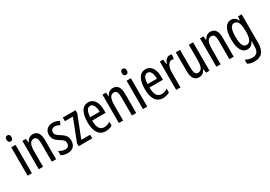

<svg xmlns="http://www.w3.org/2000/svg" viewBox="29 -1823 4433 3147"><g transform="rotate(-30 2245.0 -249.5)"><path d="M107 -739C76 -739 59 -719 59 -681C59 -645 77 -624 107 -624C137 -624 153 -645 153 -681C153 -718 138 -739 107 -739ZM146 -537H65V0H146Z M473 -547C422 -547 378 -517 355 -464H350L341 -537H276V0H357V-279C357 -417 385 -475 455 -475C503 -475 523 -432 523 -348V0H604V-364C604 -488 559 -547 473 -547Z M974 -144C974 -226 929 -265 863 -307C800 -345 778 -365 778 -408C778 -450 806 -478 851 -478C884 -478 915 -466 943 -447L973 -512C936 -535 896 -547 850 -547C761 -547 700 -491 700 -406C700 -323 745 -283 812 -242C872 -208 894 -183 894 -141C894 -92 866 -63 819 -63C775 -63 729 -80 700 -104V-20C730 -3 772 10 822 10C918 10 974 -45 974 -144Z M1288 0V-69H1121L1281 -478V-537H1041V-468H1192L1031 -55V0Z M1524 -546C1411 -546 1352 -447 1352 -265C1352 -109 1405 10 1542 10C1588 10 1629 -1 1667 -24V-96C1627 -70 1590 -59 1551 -59C1472 -59 1434 -123 1432 -253H1687V-309C1687 -442 1634 -546 1524 -546ZM1524 -480C1584 -480 1611 -405 1611 -317H1433C1438 -428 1469 -480 1524 -480Z M1989 -547C1938 -547 1894 -517 1871 -464H1866L1857 -537H1792V0H1873V-279C1873 -417 1901 -475 1971 -475C2019 -475 2039 -432 2039 -348V0H2120V-364C2120 -488 2075 -547 1989 -547Z M2290 -739C2259 -739 2242 -719 2242 -681C2242 -645 2260 -624 2290 -624C2320 -624 2336 -645 2336 -681C2336 -718 2321 -739 2290 -739ZM2329 -537H2248V0H2329Z M2609 -546C2496 -546 2437 -447 2437 -265C2437 -109 2490 10 2627 10C2673 10 2714 -1 2752 -24V-96C2712 -70 2675 -59 2636 -59C2557 -59 2519 -123 2517 -253H2772V-309C2772 -442 2719 -546 2609 -546ZM2609 -480C2669 -480 2696 -405 2696 -317H2518C2523 -428 2554 -480 2609 -480Z M3061 -547C3014 -547 2979 -507 2956 -445H2951L2940 -537H2877V0H2958V-280C2957 -385 2998 -463 3055 -463C3070 -463 3083 -461 3095 -456L3107 -540C3091 -545 3076 -547 3061 -547Z M3507 -537H3426V-251C3426 -123 3400 -63 3326 -63C3281 -63 3260 -107 3260 -202V-537H3179V-187C3179 -67 3214 10 3311 10C3362 10 3404 -19 3427 -72H3433L3442 0H3507Z M3834 -547C3783 -547 3739 -517 3716 -464H3711L3702 -537H3637V0H3718V-279C3718 -417 3746 -475 3816 -475C3864 -475 3884 -432 3884 -348V0H3965V-364C3965 -488 3920 -547 3834 -547Z M4227 -547C4129 -547 4070 -452 4070 -266C4070 -85 4126 10 4224 10C4278 10 4316 -18 4345 -75H4349C4346 -43 4345 -13 4345 9V25C4345 129 4303 168 4221 168C4181 168 4141 156 4096 132V209C4135 230 4174 240 4223 240C4365 240 4426 155 4426 6V-537H4358L4349 -466H4344C4315 -523 4278 -547 4227 -547ZM4244 -475C4314 -475 4345 -412 4345 -270V-245C4345 -123 4311 -61 4247 -61C4183 -61 4153 -123 4153 -265C4153 -402 4181 -475 4244 -475Z"/></g></svg>

Font: Noto Sans Gurmukhi UI ExtraCondensed
Style: Regular
Weight: 400
Width: 2
Designer: Jelle Bosma - Monotype Design Team
Foundry: Monotype Imaging Inc.
Version: Version 2.004